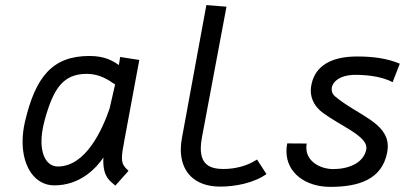

<svg xmlns="http://www.w3.org/2000/svg" viewBox="-20 -725 1593 755"><path d="M155.3 -251C189.9 -377.9 228.5 -434.6 321.8 -434.6C372.6 -434.6 408.2 -409.7 432.6 -392.6L410.6 -296.9C382.3 -215.8 317.9 -70.3 207.5 -70.3C169.4 -70.3 143.1 -106.4 143.1 -168.9C143.1 -192.9 147 -220.2 155.3 -251ZM527.8 -489.3 452.1 -501C451.2 -491.2 449.7 -480.5 447.3 -469.2C423.8 -485.4 393.1 -504.9 331.5 -504.9C184.6 -504.9 119.1 -420.9 78.1 -246.1C71.8 -218.8 68.8 -192.4 68.8 -167.5C68.8 -68.4 117.7 3.9 193.4 3.9C296.9 3.9 358.4 -64.5 386.7 -105.5C386.2 -101.1 386.2 -97.2 386.2 -93.3C386.2 -26.4 413.6 -13.2 433.6 4.9L485.4 -53.2C468.3 -69.3 459.5 -79.1 459.5 -104.5C459.5 -120.1 462.9 -141.6 469.2 -173.8Z M870.6 -698.7 791.5 -705.1 695.3 -181.6C692.4 -166 690.9 -151.4 690.9 -137.2C690.9 -51.8 742.2 8.8 846.2 8.8C906.7 8.8 979 -5.9 1027.8 -40.5L990.7 -97.7C952.1 -72.3 904.3 -60.5 858.9 -60.5C806.6 -60.5 769.5 -77.1 769.5 -142.1C769.5 -154.3 771 -168 773.9 -183.6Z M1251 -280.3C1319.8 -230 1420.9 -190.9 1420.9 -144C1420.9 -142.1 1420.9 -139.6 1420.4 -137.7C1410.2 -84 1350.6 -60.1 1290.5 -60.1C1240.2 -60.1 1184.6 -89.4 1184.6 -144C1184.6 -149.4 1185.1 -154.8 1186 -160.6L1109.4 -161.1C1107.4 -150.4 1106.4 -140.1 1106.4 -130.4C1106.4 -43.5 1183.6 9.8 1278.3 9.8C1387.2 9.8 1481.4 -17.1 1502.4 -125C1503.9 -133.3 1504.9 -141.6 1504.9 -149.4C1504.9 -243.7 1385.3 -272.5 1297.9 -345.7C1288.6 -353.5 1284.2 -363.3 1284.2 -374C1284.2 -400.9 1314 -430.7 1377.4 -430.7C1438.5 -430.7 1490.2 -419.9 1523.9 -401.9L1552.2 -474.6C1503.9 -494.6 1450.7 -502.9 1384.3 -502.9C1282.7 -502.9 1220.7 -466.3 1205.1 -394.5C1203.1 -385.7 1202.1 -377.4 1202.1 -369.1C1202.1 -334.5 1218.8 -303.7 1251 -280.3Z"/></svg>

Font: Fantasque Sans Mono
Style: RegItalic
Weight: 400
Italic angle: -11°
Monospace: yes
Designer: Jany Belluz
Version: Version 1.6.3